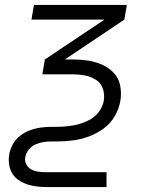

<svg xmlns="http://www.w3.org/2000/svg" viewBox="-20 -550 616 775"><path d="M167 205H410V145H167Q151 145 135.5 143Q120 141 106.5 134Q93 127 86 113Q79 99 82 84Q85 68 96 54Q107 40 123 33Q139 26 155 23.5Q171 21 188 21H208Q240 21 272.5 17Q305 13 337 1.5Q369 -10 397.5 -30.5Q426 -51 443.5 -81.5Q461 -112 466 -144Q471 -175 465 -205Q459 -235 439 -256Q419 -277 392 -289Q365 -301 334.5 -305.5Q304 -310 273 -310H242L482 -471L492 -530H117L107 -471H402L161 -310L151 -250H273Q298 -250 322 -245.5Q346 -241 366.5 -228.5Q387 -216 395 -192.5Q403 -169 399 -144Q395 -121 380.5 -100.5Q366 -80 344.5 -68Q323 -56 300 -49.5Q277 -43 254 -40.5Q231 -38 208 -38H188Q166 -38 144 -35Q122 -32 100.5 -24Q79 -16 60.5 -1.5Q42 13 31 33.5Q20 54 17 75Q12 105 21.5 133Q31 161 55 177Q79 193 108 199Q137 205 167 205Z"/></svg>

Font: Iosevka Sparkle Light Oblique
Style: Regular
Weight: 300
Italic angle: -9°
Designer: Belleve Invis
Foundry: Belleve Invis
Version: Version 4.5.0; ttfautohint (v1.8.3)